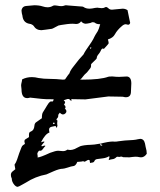

<svg xmlns="http://www.w3.org/2000/svg" viewBox="-20 -720 617 741"><path d="M329.6 -531.2 333 -535.6Q330.6 -537.6 329.6 -537.6Q329.1 -537.6 328.4 -536.4Q327.6 -535.2 327.6 -534.7Q328.1 -532.2 329.6 -531.2ZM187.5 -240.7Q188 -240.7 192.4 -245.1L186.5 -247.1Q185.1 -246.1 184.1 -244.1Q185.5 -241.7 187.5 -240.7ZM370.6 -157.7Q372.6 -157.7 375.5 -160.2L365.7 -164.6Q366.7 -163.1 367.4 -160.4Q368.2 -157.7 370.6 -157.7ZM240.2 -337.9 225.6 -333Q231.4 -328.1 231.4 -325.7Q231.4 -323.2 226.6 -314.5L230.5 -313.5Q232.9 -309.6 232.9 -306.2Q232.9 -302.2 230 -299.3L233.9 -297.9Q236.3 -293.9 236.3 -290Q236.3 -286.1 232.2 -282.2Q228 -278.3 223.1 -278.3Q217.3 -278.3 210.9 -285.2Q204.6 -278.3 204.6 -274.4L205.1 -272.5Q203.6 -269.5 203.6 -267.6V-267.1Q197.8 -260.3 197.8 -258.8Q197.8 -256.8 201.7 -254.9L200.7 -245.1Q200.7 -238.8 201.7 -235.4Q201.7 -233.4 199.2 -226.1L194.3 -233.9L180.2 -231Q169.4 -229 169.4 -219.7Q169.4 -215.3 170.9 -208.5Q154.8 -203.6 138.2 -170.9Q140.1 -171.4 141.8 -171.9Q143.6 -172.4 145.3 -173.1Q147 -173.8 148.4 -173.8Q150.4 -173.8 151.9 -172.4Q145 -165.5 139.6 -157.7L141.6 -155.3Q143.6 -155.8 145.3 -156.2Q147 -156.7 148.7 -157.5Q150.4 -158.2 151.9 -158.2Q153.8 -158.2 155.3 -156.7Q149.4 -150.9 144.5 -143.6Q140.1 -138.2 136.2 -138.2L132.8 -138.7Q129.9 -138.7 127 -134Q124 -129.4 124 -126Q124 -124.5 124.5 -123.5Q125.5 -120.6 125.5 -117.2L125 -112.3Q134.8 -112.3 173.8 -130.4Q194.8 -138.2 204.1 -138.2L223.6 -136.7Q231.4 -136.7 237.3 -140.6Q239.3 -142.6 241.2 -142.6Q242.2 -142.6 242.7 -142.1Q246.6 -141.1 250.5 -141.1Q258.3 -141.1 267.1 -144.5L290 -155.8Q293.5 -157.2 305.2 -159.2Q319.8 -161.1 329.1 -161.1Q341.8 -161.1 365.2 -165.5L365.7 -165Q398.4 -173.8 415.5 -173.8Q419.9 -173.8 422.9 -173.3Q430.2 -173.3 437.5 -174.8L461.4 -177.7Q501 -179.2 511.7 -182.6L521 -184.1Q535.6 -184.1 539.6 -166L542 -153.3Q543 -150.4 545.4 -138.7L546.4 -126.5Q537.1 -112.8 524.4 -112.8L519 -113.3Q511.2 -115.2 502.9 -115.2Q497.6 -115.2 491.7 -114.3Q485.8 -113.3 479.5 -112.8Q456.1 -112.8 455.1 -113.3Q450.7 -115.7 447.3 -115.7L440.4 -114.3Q437.5 -114.3 433.1 -115.2Q431.6 -115.2 430.2 -114.3Q421.4 -105.5 412.6 -105.5Q403.8 -104 399.4 -102.1L402.8 -114.7Q402.3 -115.7 401.6 -116.2Q400.9 -116.7 400.4 -116.7Q390.6 -110.8 378.2 -109.1Q365.7 -107.4 354.5 -106Q347.2 -105 344.2 -98.1Q342.3 -93.3 335.9 -92.5Q329.6 -91.8 327.6 -90.8L325.7 -102.1Q323.7 -103 321.8 -103Q318.8 -103 313.7 -99.6Q308.6 -96.2 306.6 -96.2L307.1 -95.2Q304.2 -97.7 299.8 -97.7Q294.9 -96.2 285.6 -95.7L278.3 -95.2Q272 -78.6 260.7 -78.6Q256.8 -78.6 240.7 -73.2Q226.6 -68.8 222.2 -68.8Q209.5 -68.8 187 -59.1Q160.6 -46.9 159.2 -46.9Q116.7 -39.1 79.6 -15.1L67.4 -8.3Q51.3 1 48.3 1Q42 1 35.6 -6.3Q25.4 -18.1 25.4 -31.2Q22 -37.6 22 -44.9Q22 -52.7 27.6 -57.6Q33.2 -62.5 39.1 -66.9L36.1 -84.5Q42 -92.3 46.1 -104.7Q50.3 -117.2 54.2 -128.9L62.5 -150.4Q64.5 -156.2 68.4 -159.4Q72.3 -162.6 76.2 -164.6L74.2 -173.8Q74.2 -179.7 77.1 -181.6L91.8 -190.9V-200.7Q91.8 -210 98.1 -211.9Q111.3 -216.3 112.8 -234.4Q113.3 -244.6 120.6 -249L141.6 -263.7Q141.6 -281.2 145.8 -286.9Q149.9 -292.5 155.5 -302.5Q161.1 -312.5 168 -322.3Q172.9 -328.6 177.7 -328.6L181.6 -328.1Q185.5 -328.1 187 -336.4V-336.9H185.1Q151.9 -336.9 140.6 -338.4L96.2 -343.3Q89.4 -341.3 85 -341.3Q63 -341.3 63 -375.5L61.5 -389.6Q61.5 -395 63.2 -401.1Q64.9 -407.2 65.4 -413.6Q82.5 -422.4 103 -422.4Q115.2 -422.4 128.9 -418.9Q147.9 -415.5 173.8 -415.5Q195.3 -415.5 223.1 -412.6L231 -413.6Q236.3 -421.9 242.2 -429.7Q247.1 -435.1 248 -437Q251 -447.8 263.2 -462.9Q286.6 -494.1 302.2 -509.8Q306.2 -518.1 312 -526.9Q338.4 -563.5 343.8 -577.1Q345.2 -581.1 357.4 -600.1Q361.3 -606.9 366.7 -626.5Q352.1 -626.5 346.2 -632.3Q344.2 -634.3 335.9 -634.3Q332 -633.3 328.6 -631.3Q314.9 -628.4 310.5 -628.4Q300.3 -628.9 293 -637.7Q286.1 -627.4 273.4 -627.4L269 -627.9L260.3 -628.4Q250.5 -628.4 239.3 -627Q210 -623 205.8 -621.6Q201.7 -620.1 197.3 -617.2Q184.1 -609.9 180.7 -608.9Q168.5 -607.4 156.2 -605.5Q144 -603.5 139.6 -603.5Q119.6 -603.5 109.4 -620.6Q107.4 -623.5 99.6 -627L90.3 -628.9Q68.8 -634.3 66.4 -660.2Q64 -667 63 -678.7Q63 -681.6 64.5 -685.5Q68.4 -695.3 79.6 -696.8Q95.7 -698.7 112.3 -699.7Q131.3 -699.7 144.5 -695.3Q154.8 -691.9 163.6 -691.9Q175.3 -691.9 184.6 -697.8Q187.5 -699.2 191.9 -699.2Q195.8 -699.2 200.7 -698.2Q209.5 -696.3 216.3 -696.3Q223.1 -696.3 228 -698.2Q230.5 -699.7 234.9 -699.7L245.6 -698.7Q251.5 -697.8 288.6 -695.3Q299.3 -695.3 302.7 -692.9Q311.5 -686.5 325.7 -686.5Q333.5 -686.5 347.2 -689.5L355.5 -690.4Q357.4 -690.4 358.9 -689.9L372.1 -688.5Q379.9 -688.5 384.8 -691.4Q386.7 -692.9 389.2 -692.9Q393.6 -692.9 398.7 -687.7Q403.8 -682.6 412.1 -682.6Q414.6 -682.6 432.6 -684.6Q450.7 -686.5 453.6 -686.5Q463.9 -686.5 472.2 -680.7Q476.6 -661.1 479 -647.5L482.4 -631.8Q480.5 -624.5 474.1 -624.5Q472.2 -624.5 470 -625.5Q467.8 -626.5 465.3 -626.5Q458.5 -626.5 450.7 -619.6Q432.6 -604.5 423.3 -587.4Q416 -573.7 396.5 -567.9Q399.4 -557.6 399.4 -553.2Q398.9 -550.3 380.9 -531.2Q378.4 -532.7 376.5 -532.7Q372.1 -532.7 368.2 -522.9Q365.7 -517.6 361.8 -512.7Q353.5 -503.4 353.5 -496.6Q353.5 -493.2 349.1 -489.7L334 -475.1Q331.1 -471.2 331.1 -469.7L331.5 -465.8Q331.5 -460.4 328.1 -456.1L315.9 -440.9Q304.2 -430.7 300.8 -425.3Q294.9 -416.5 289.1 -413.1L297.9 -412.6Q367.7 -412.6 397.9 -423.8Q401.4 -424.8 409.7 -424.8H415.5Q427.7 -423.3 439.5 -423.3L470.2 -424.8Q486.8 -422.9 486.8 -397.9L485.4 -366.7Q485.4 -344.7 465.8 -344.7Q461.4 -344.7 454.1 -346.7L397.9 -347.7L309.6 -336.4L255.4 -337.4V-329.6L246.6 -337.9Z"/></svg>

Font: Kurland
Style: Regular
Weight: 400
Designer: GGBot
Version: 0.22